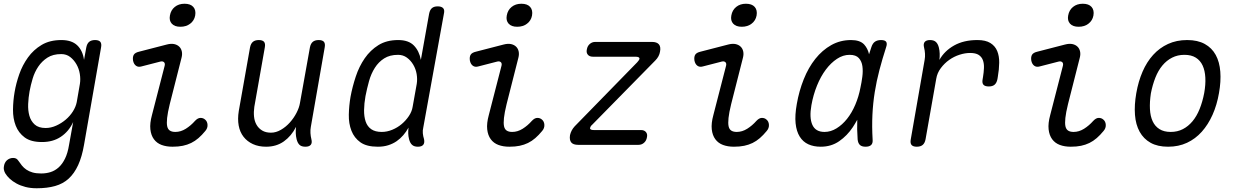

<svg xmlns="http://www.w3.org/2000/svg" viewBox="-24 -774 6644 1026"><path d="M367 -122Q355 -96 338.5 -76.5Q322 -57 301 -43Q280 -29 255 -22Q230 -15 200 -15Q141 -15 108 -39.5Q75 -64 60 -102.5Q45 -141 45.5 -188.5Q46 -236 54 -282Q62 -329 79 -377.5Q96 -426 125.5 -467Q155 -508 198.5 -534Q242 -560 304 -560Q359 -560 388.5 -532Q418 -504 425 -454L437 -520Q441 -541 452.5 -550.5Q464 -560 484 -560Q504 -560 512 -550.5Q520 -541 516 -520L425 0Q414 64 393.5 108.5Q373 153 343 180.5Q313 208 270.5 220Q228 232 172 232Q139 232 112 225Q85 218 64 206.5Q43 195 28 181Q13 167 4 152Q-1 143 -3 133.5Q-5 124 -3 115Q-2 106 2 97.5Q6 89 12.5 83Q19 77 27.5 73.5Q36 70 46 70Q56 70 62.5 73.5Q69 77 75 86Q83 98 93 110.5Q103 123 117 132.5Q131 142 150 147.5Q169 153 196 153Q223 153 246.5 145.5Q270 138 289.5 120.5Q309 103 323.5 73.5Q338 44 345 0ZM220 -90Q248 -90 276 -102.5Q304 -115 327 -134.5Q350 -154 365.5 -178.5Q381 -203 386 -228L403 -326Q407 -351 402.5 -379Q398 -407 384.5 -430.5Q371 -454 351 -469.5Q331 -485 303 -485Q259 -485 229.5 -466Q200 -447 180.5 -418Q161 -389 150.5 -354Q140 -319 134 -286Q128 -253 126.5 -218.5Q125 -184 133 -155.5Q141 -127 161.5 -108.5Q182 -90 220 -90Z M732 -419Q715 -414 703 -422.5Q691 -431 687 -450Q684 -470 691 -481.5Q698 -493 720 -498L867 -536Q890 -542 906.5 -538.5Q923 -535 933.5 -525Q944 -515 947.5 -499.5Q951 -484 946 -465L883 -217Q872 -172 869 -143.5Q866 -115 869.5 -99Q873 -83 884 -76Q895 -69 913 -69Q942 -69 969 -86Q996 -103 1018 -128Q1033 -144 1047.5 -144Q1062 -144 1072 -135Q1084 -125 1085 -107Q1086 -89 1073 -74Q1055 -52 1036.5 -36Q1018 -20 997.5 -10Q977 0 953 5Q929 10 898 10Q865 10 839.5 0.5Q814 -9 798.5 -30Q783 -51 779.5 -83Q776 -115 788 -159L856 -423Q859 -436 852 -442Q845 -448 833 -445ZM940 -631Q909 -631 894 -647.5Q879 -664 884 -691Q889 -720 910 -737Q931 -754 962 -754Q994 -754 1009 -737Q1024 -720 1019 -691Q1014 -664 992.5 -647.5Q971 -631 940 -631Z M1608 10Q1587 10 1576.5 0Q1566 -10 1561 -30Q1557 -46 1556.5 -62.5Q1556 -79 1558 -96Q1533 -47 1493 -18.5Q1453 10 1398 10Q1358 10 1327.5 -4Q1297 -18 1277.5 -43Q1258 -68 1251.5 -103Q1245 -138 1252 -181L1312 -520Q1316 -541 1327.5 -550.5Q1339 -560 1359 -560Q1379 -560 1387 -550.5Q1395 -541 1391 -520L1335 -203Q1331 -176 1333.5 -151Q1336 -126 1347 -107Q1358 -88 1377 -76.5Q1396 -65 1424 -65Q1451 -65 1477.5 -80.5Q1504 -96 1525 -119.5Q1546 -143 1560.5 -171Q1575 -199 1579 -224L1632 -520Q1636 -541 1647.5 -550.5Q1659 -560 1679 -560Q1699 -560 1707 -550.5Q1715 -541 1711 -520L1637 -96Q1634 -80 1635 -63Q1636 -46 1640 -30Q1645 -10 1636.5 0Q1628 10 1608 10Z M2238 -93Q2234 -77 2235.5 -61.5Q2237 -46 2242 -30Q2246 -10 2237.5 0Q2229 10 2209 10Q2189 10 2178 0Q2167 -10 2162 -30Q2158 -46 2157.5 -60.5Q2157 -75 2159 -92Q2147 -70 2131 -51.5Q2115 -33 2095.5 -19.5Q2076 -6 2051 2Q2026 10 1995 10Q1935 10 1902 -13.5Q1869 -37 1854 -75.5Q1839 -114 1840 -161.5Q1841 -209 1849 -256Q1859 -310 1877 -364.5Q1895 -419 1925 -462.5Q1955 -506 1998.5 -533Q2042 -560 2104 -560Q2159 -560 2187.5 -531Q2216 -502 2225 -454L2269 -700Q2273 -721 2284 -730.5Q2295 -740 2315 -740Q2335 -740 2344 -730.5Q2353 -721 2348 -700ZM2016 -69Q2044 -69 2072 -80.5Q2100 -92 2122.5 -111Q2145 -130 2161 -154Q2177 -178 2181 -203L2203 -326Q2207 -351 2202.5 -378Q2198 -405 2184.5 -428Q2171 -451 2150.5 -466Q2130 -481 2103 -481Q2059 -481 2029 -462Q1999 -443 1979 -411.5Q1959 -380 1948 -340.5Q1937 -301 1929 -260Q1922 -221 1921.5 -186Q1921 -151 1930 -124.5Q1939 -98 1960 -83.5Q1981 -69 2016 -69Z M2532 -419Q2515 -414 2503 -422.5Q2491 -431 2487 -450Q2484 -470 2491 -481.5Q2498 -493 2520 -498L2667 -536Q2690 -542 2706.5 -538.5Q2723 -535 2733.5 -525Q2744 -515 2747.5 -499.5Q2751 -484 2746 -465L2683 -217Q2672 -172 2669 -143.5Q2666 -115 2669.5 -99Q2673 -83 2684 -76Q2695 -69 2713 -69Q2742 -69 2769 -86Q2796 -103 2818 -128Q2833 -144 2847.5 -144Q2862 -144 2872 -135Q2884 -125 2885 -107Q2886 -89 2873 -74Q2855 -52 2836.5 -36Q2818 -20 2797.5 -10Q2777 0 2753 5Q2729 10 2698 10Q2665 10 2639.5 0.5Q2614 -9 2598.5 -30Q2583 -51 2579.5 -83Q2576 -115 2588 -159L2656 -423Q2659 -436 2652 -442Q2645 -448 2633 -445ZM2740 -631Q2709 -631 2694 -647.5Q2679 -664 2684 -691Q2689 -720 2710 -737Q2731 -754 2762 -754Q2794 -754 2809 -737Q2824 -720 2819 -691Q2814 -664 2792.5 -647.5Q2771 -631 2740 -631Z M3066 0Q3039 0 3028.5 -13Q3018 -26 3022 -52Q3025 -65 3031 -76.5Q3037 -88 3047 -99L3381 -441Q3386 -447 3389 -451Q3392 -455 3393 -459Q3394 -465 3388.5 -468Q3383 -471 3371 -471H3144Q3126 -471 3117 -482Q3108 -493 3112 -510Q3115 -528 3127.5 -539Q3140 -550 3157 -550H3460Q3486 -550 3497 -537Q3508 -524 3503 -498Q3501 -485 3494.5 -473Q3488 -461 3478 -451L3141 -108Q3135 -103 3132.5 -98.5Q3130 -94 3129 -90Q3128 -85 3133 -82Q3138 -79 3150 -79H3402Q3419 -79 3428 -68Q3437 -57 3433 -40Q3430 -22 3417.5 -11Q3405 0 3388 0Z M3732 -419Q3715 -414 3703 -422.5Q3691 -431 3687 -450Q3684 -470 3691 -481.5Q3698 -493 3720 -498L3867 -536Q3890 -542 3906.5 -538.5Q3923 -535 3933.5 -525Q3944 -515 3947.5 -499.5Q3951 -484 3946 -465L3883 -217Q3872 -172 3869 -143.5Q3866 -115 3869.5 -99Q3873 -83 3884 -76Q3895 -69 3913 -69Q3942 -69 3969 -86Q3996 -103 4018 -128Q4033 -144 4047.5 -144Q4062 -144 4072 -135Q4084 -125 4085 -107Q4086 -89 4073 -74Q4055 -52 4036.5 -36Q4018 -20 3997.5 -10Q3977 0 3953 5Q3929 10 3898 10Q3865 10 3839.5 0.5Q3814 -9 3798.5 -30Q3783 -51 3779.5 -83Q3776 -115 3788 -159L3856 -423Q3859 -436 3852 -442Q3845 -448 3833 -445ZM3940 -631Q3909 -631 3894 -647.5Q3879 -664 3884 -691Q3889 -720 3910 -737Q3931 -754 3962 -754Q3994 -754 4009 -737Q4024 -720 4019 -691Q4014 -664 3992.5 -647.5Q3971 -631 3940 -631Z M4362 10Q4324 10 4295.5 -3Q4267 -16 4249.5 -44Q4232 -72 4227.5 -115Q4223 -158 4234 -219Q4246 -288 4271 -350.5Q4296 -413 4333 -459.5Q4370 -506 4418 -533Q4466 -560 4524 -560Q4572 -560 4594 -536Q4613 -515 4620 -484Q4626 -502 4632 -521Q4639 -543 4652 -551.5Q4665 -560 4684 -560Q4705 -560 4711.5 -550.5Q4718 -541 4711 -521Q4691 -459 4675.5 -400Q4660 -341 4650.5 -282Q4641 -223 4638 -160.5Q4635 -98 4639 -29Q4641 -9 4631.5 0.5Q4622 10 4601.5 10Q4581 10 4571 0.5Q4561 -9 4559 -29Q4555 -84 4557 -134Q4546 -114 4533 -94Q4503 -49 4460.5 -19.5Q4418 10 4362 10ZM4382 -69Q4415 -69 4446 -88Q4477 -107 4502.5 -139Q4528 -171 4546.5 -214.5Q4565 -258 4574 -306Q4580 -333 4584 -363.5Q4588 -394 4584.5 -420Q4581 -446 4565.5 -463.5Q4550 -481 4516 -481Q4481 -481 4448.5 -459.5Q4416 -438 4389 -402Q4362 -366 4342 -317Q4322 -268 4312 -212Q4300 -145 4317 -107Q4334 -69 4382 -69Z M4875 10Q4855 10 4847 0.5Q4839 -9 4843 -30L4917 -454Q4920 -470 4919 -487Q4918 -504 4914 -520Q4909 -540 4917.5 -550Q4926 -560 4946 -560Q4966 -560 4977 -550Q4988 -540 4993 -520Q4997 -504 4997.5 -487.5Q4998 -471 4996 -454Q5023 -502 5074.5 -531Q5126 -560 5199 -560Q5243 -560 5268.5 -544Q5294 -528 5305 -501Q5316 -474 5315.5 -438.5Q5315 -403 5308 -363L5306 -351Q5302 -331 5291 -321.5Q5280 -312 5260 -312Q5239 -312 5231 -321.5Q5223 -331 5227 -351L5229 -363Q5233 -387 5234 -410.5Q5235 -434 5228.5 -452Q5222 -470 5206 -480.5Q5190 -491 5160 -491Q5133 -491 5103.5 -481.5Q5074 -472 5048.5 -454Q5023 -436 5003.5 -410Q4984 -384 4979 -353L4922 -30Q4918 -9 4906.5 0.5Q4895 10 4875 10Z M5532 -419Q5515 -414 5503 -422.5Q5491 -431 5487 -450Q5484 -470 5491 -481.5Q5498 -493 5520 -498L5667 -536Q5690 -542 5706.5 -538.5Q5723 -535 5733.5 -525Q5744 -515 5747.5 -499.5Q5751 -484 5746 -465L5683 -217Q5672 -172 5669 -143.5Q5666 -115 5669.5 -99Q5673 -83 5684 -76Q5695 -69 5713 -69Q5742 -69 5769 -86Q5796 -103 5818 -128Q5833 -144 5847.5 -144Q5862 -144 5872 -135Q5884 -125 5885 -107Q5886 -89 5873 -74Q5855 -52 5836.5 -36Q5818 -20 5797.5 -10Q5777 0 5753 5Q5729 10 5698 10Q5665 10 5639.5 0.5Q5614 -9 5598.5 -30Q5583 -51 5579.5 -83Q5576 -115 5588 -159L5656 -423Q5659 -436 5652 -442Q5645 -448 5633 -445ZM5740 -631Q5709 -631 5694 -647.5Q5679 -664 5684 -691Q5689 -720 5710 -737Q5731 -754 5762 -754Q5794 -754 5809 -737Q5824 -720 5819 -691Q5814 -664 5792.5 -647.5Q5771 -631 5740 -631Z M6218 10Q6162 10 6124.5 -11Q6087 -32 6066 -70Q6045 -108 6041 -160.5Q6037 -213 6048 -276Q6059 -339 6081.5 -391Q6104 -443 6138 -480.5Q6172 -518 6217.5 -539Q6263 -560 6320 -560Q6376 -560 6414 -539Q6452 -518 6472.5 -480.5Q6493 -443 6497 -391Q6501 -339 6490 -277Q6479 -213 6455.5 -160.5Q6432 -108 6398 -70Q6364 -32 6319 -11Q6274 10 6218 10ZM6232 -69Q6268 -69 6297 -84Q6326 -99 6348.5 -126Q6371 -153 6386.5 -191.5Q6402 -230 6411 -277Q6419 -322 6417 -359.5Q6415 -397 6402.5 -424Q6390 -451 6366 -466Q6342 -481 6305 -481Q6269 -481 6239.5 -466Q6210 -451 6187.5 -424Q6165 -397 6150 -359Q6135 -321 6126 -275Q6119 -229 6121 -191Q6123 -153 6135.5 -126Q6148 -99 6172 -84Q6196 -69 6232 -69Z"/></svg>

Font: Maple Mono NL Light
Style: Italic
Weight: 300
Italic angle: -10°
Monospace: yes
Designer: subframe7536
Version: Version 7.000